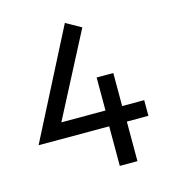

<svg xmlns="http://www.w3.org/2000/svg" viewBox="-96 -706 714 788"><g transform="rotate(-15 260.5 -312.5)"><path d="M315.3 -588.9Q315.3 -588.9 131.2 -234.7H318.8V-375H389.6V-234.7H483.3V-168.1H391.7V0H316.7V-168.1H16.7L250.7 -625Z"/></g></svg>

Font: co2trust
Style: Regular
Weight: 400
Designer: Kristian Moeller
Foundry: Dicotype
Version: Version 1.000